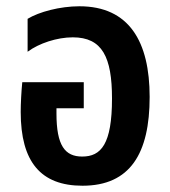

<svg xmlns="http://www.w3.org/2000/svg" viewBox="-20 -580 542 612"><path d="M243 12C395 12 457 -91 457 -271C457 -447 392 -560 233 -560C171 -560 104 -542 68 -520V-415C104 -442 162 -461 212 -461C306 -461 337 -398 337 -266C337 -120 302 -81 242 -81C187 -81 160 -116 160 -218V-235H247V-318H51C48 -288 46 -250 46 -223C46 -64 110 12 243 12Z"/></svg>

Font: Noto Sans Thai Cond SemBd
Style: Regular
Weight: 600
Width: 3
Designer: Monotype Design Team
Foundry: Monotype Imaging Inc.
Version: Version 2.002